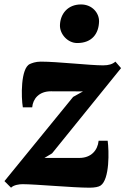

<svg xmlns="http://www.w3.org/2000/svg" viewBox="-40 -851 576 882"><path d="M10.7 11.2C22.9 -1.5 48.8 -4.9 63.5 -4.9C124 -4.9 294.4 11.2 370.6 11.2C396 11.2 413.6 7.3 421.9 1.5C464.4 -26.9 460.9 -159.2 454.6 -204.6H413.1C408.7 -160.6 378.9 -125.5 324.2 -125.5H164.1L199.2 -146.5L516.1 -538.1L490.2 -567.9C476.6 -556.2 459.5 -550.8 433.6 -550.8C372.1 -550.8 224.1 -567.9 147.5 -567.9C122.6 -567.9 105.5 -560.5 97.7 -557.1C54.2 -538.6 57.1 -403.3 64.9 -357.9H107.9C111.3 -398.9 141.1 -431.6 193.4 -431.6L341.3 -431.2L295.9 -405.8L-19.5 -19ZM314.5 -653.3C383.8 -653.3 413.6 -697.8 415 -752C416 -791 383.8 -830.6 332 -830.6C272 -830.6 236.8 -788.1 235.4 -734.9C234.4 -694.3 271 -653.3 314.5 -653.3Z"/></svg>

Font: Merriweather
Style: Heavy Italic
Weight: 900
Italic angle: -7.5°
Designer: Eben Sorkin
Foundry: Eben Sorkin
Version: Version 1.001